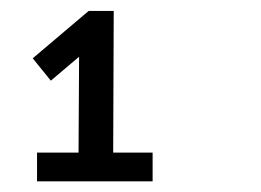

<svg xmlns="http://www.w3.org/2000/svg" viewBox="-20 -645 478 352"><path d="M187.5 -365.2H259.8V-312.5H47.9V-365.2H124L125 -541L73.2 -497.1L40 -538.1L142.6 -625H188.5Z"/></svg>

Font: Sudo
Style: Bold
Weight: 700
Monospace: yes
Designer: Jens Kutilek
Foundry: Jens Kutilek
Version: Version 0.040